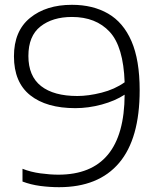

<svg xmlns="http://www.w3.org/2000/svg" viewBox="-20 -769 674 798"><path d="M279 -749Q366 -749 429.2 -712.5Q492.5 -676 526.5 -597.8Q560.5 -519.5 560.5 -394Q560.5 -192.5 475 -91.8Q389.5 9 225.5 9Q186.5 9 147 3.8Q107.5 -1.5 73.5 -14.5V-67.5Q107.5 -54 148 -48.5Q188.5 -43 222.5 -43Q496.5 -43 498 -375.5Q458 -349.5 402.8 -334.5Q347.5 -319.5 293 -319.5Q173 -319.5 105.5 -373.2Q38 -427 38 -535Q38 -640 104.8 -694.5Q171.5 -749 279 -749ZM301.5 -370Q347.5 -370 402 -383.8Q456.5 -397.5 498 -427Q493 -575 435.8 -636.8Q378.5 -698.5 279 -698.5Q198.5 -698.5 148.2 -659Q98 -619.5 98 -536.5Q98 -452.5 150.8 -411.2Q203.5 -370 301.5 -370Z"/></svg>

Font: Encode Sans Expanded Expanded Light
Style: Regular
Weight: 300
Width: 7
Designer: Multiple Designers
Foundry: Impallari Type
Version: Version 3.000; ttfautohint (v1.8.3) -l 8 -r 50 -G 200 -x 14 